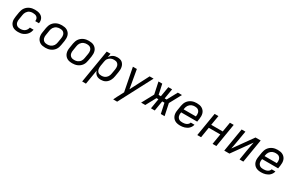

<svg xmlns="http://www.w3.org/2000/svg" viewBox="189 -2006 5622 3698"><g transform="rotate(30 3000.0 -156.5)"><path d="M248 8Q217 8 187 2Q157 -4 132.5 -19Q108 -34 90.5 -57Q73 -80 64.5 -108.5Q56 -137 56.5 -168Q57 -199 62 -230L78 -330Q83 -357 92.5 -384Q102 -411 119 -435Q136 -459 159.5 -477.5Q183 -496 210 -507.5Q237 -519 264.5 -523.5Q292 -528 319 -528Q347 -528 373.5 -524.5Q400 -521 424 -512Q448 -503 468 -487Q488 -471 500 -449Q512 -427 516 -400.5Q520 -374 515 -347L514 -340H431L432 -344Q436 -369 428.5 -392Q421 -415 403 -429.5Q385 -444 361.5 -449Q338 -454 313 -454Q296 -454 277.5 -451Q259 -448 241.5 -439.5Q224 -431 210 -417.5Q196 -404 185 -387.5Q174 -371 168.5 -353.5Q163 -336 160 -318L144 -218Q140 -198 139.5 -179Q139 -160 143.5 -142Q148 -124 158 -109Q168 -94 183 -84Q198 -74 217 -70Q236 -66 255 -66Q280 -66 305 -72Q330 -78 351.5 -93.5Q373 -109 386.5 -132Q400 -155 405 -180H488Q483 -154 472.5 -128Q462 -102 444.5 -79.5Q427 -57 403.5 -39.5Q380 -22 354.5 -11Q329 0 302 4Q275 8 248 8Z M854 8Q822 8 791.5 2.5Q761 -3 736 -18Q711 -33 693 -56Q675 -79 666 -107.5Q657 -136 656.5 -167Q656 -198 662 -230L678 -330Q683 -357 692.5 -384Q702 -411 719 -435Q736 -459 759.5 -477.5Q783 -496 810 -507.5Q837 -519 864.5 -523.5Q892 -528 919 -528Q951 -528 981.5 -522.5Q1012 -517 1037 -502Q1062 -487 1080.5 -464Q1099 -441 1107.5 -412.5Q1116 -384 1116.5 -353Q1117 -322 1112 -290L1095 -190Q1091 -163 1081.5 -136Q1072 -109 1055 -85Q1038 -61 1014.5 -42.5Q991 -24 964 -12.5Q937 -1 909 3.5Q881 8 854 8ZM854 -66Q873 -66 891.5 -69Q910 -72 927.5 -80Q945 -88 961 -101.5Q977 -115 987.5 -131Q998 -147 1004 -165.5Q1010 -184 1013 -202L1030 -302Q1033 -322 1033.5 -341Q1034 -360 1029.5 -378Q1025 -396 1015 -411Q1005 -426 990.5 -436Q976 -446 957.5 -450Q939 -454 920 -454Q901 -454 882.5 -451Q864 -448 846 -440Q828 -432 812.5 -418.5Q797 -405 786 -389Q775 -373 769 -354.5Q763 -336 760 -318L744 -218Q740 -198 739.5 -179Q739 -160 743.5 -142Q748 -124 758 -109Q768 -94 783 -84Q798 -74 816.5 -70Q835 -66 854 -66Z M1454 8Q1422 8 1391.5 2.5Q1361 -3 1336 -18Q1311 -33 1293 -56Q1275 -79 1266 -107.5Q1257 -136 1256.5 -167Q1256 -198 1262 -230L1278 -330Q1283 -357 1292.5 -384Q1302 -411 1319 -435Q1336 -459 1359.5 -477.5Q1383 -496 1410 -507.5Q1437 -519 1464.5 -523.5Q1492 -528 1519 -528Q1551 -528 1581.5 -522.5Q1612 -517 1637 -502Q1662 -487 1680.5 -464Q1699 -441 1707.5 -412.5Q1716 -384 1716.5 -353Q1717 -322 1712 -290L1695 -190Q1691 -163 1681.5 -136Q1672 -109 1655 -85Q1638 -61 1614.5 -42.5Q1591 -24 1564 -12.5Q1537 -1 1509 3.5Q1481 8 1454 8ZM1454 -66Q1473 -66 1491.5 -69Q1510 -72 1527.5 -80Q1545 -88 1561 -101.5Q1577 -115 1587.5 -131Q1598 -147 1604 -165.5Q1610 -184 1613 -202L1630 -302Q1633 -322 1633.5 -341Q1634 -360 1629.5 -378Q1625 -396 1615 -411Q1605 -426 1590.5 -436Q1576 -446 1557.5 -450Q1539 -454 1520 -454Q1501 -454 1482.5 -451Q1464 -448 1446 -440Q1428 -432 1412.5 -418.5Q1397 -405 1386 -389Q1375 -373 1369 -354.5Q1363 -336 1360 -318L1344 -218Q1340 -198 1339.5 -179Q1339 -160 1343.5 -142Q1348 -124 1358 -109Q1368 -94 1383 -84Q1398 -74 1416.5 -70Q1435 -66 1454 -66Z M1796 215 1918 -520H2002L1988 -436Q2000 -457 2019 -475.5Q2038 -494 2060 -506Q2082 -518 2106.5 -523Q2131 -528 2155 -528Q2184 -528 2212 -521Q2240 -514 2260.5 -497Q2281 -480 2294.5 -456Q2308 -432 2313.5 -404.5Q2319 -377 2318 -348Q2317 -319 2312 -290L2295 -190Q2291 -165 2283.5 -140.5Q2276 -116 2263 -93Q2250 -70 2231.5 -50Q2213 -30 2189.5 -16.5Q2166 -3 2140.5 2.5Q2115 8 2090 8Q2062 8 2035.5 1.5Q2009 -5 1988 -21Q1967 -37 1953 -60Q1939 -83 1934 -109L1880 215ZM2059 -66Q2077 -66 2095.5 -69Q2114 -72 2131 -80.5Q2148 -89 2163 -102.5Q2178 -116 2188 -132Q2198 -148 2204 -166Q2210 -184 2213 -202L2230 -302Q2233 -321 2233.5 -340Q2234 -359 2230 -377Q2226 -395 2216.5 -410Q2207 -425 2193 -435.5Q2179 -446 2160.5 -450Q2142 -454 2123 -454Q2106 -454 2088 -451.5Q2070 -449 2053 -441.5Q2036 -434 2021.5 -422Q2007 -410 1995.5 -394.5Q1984 -379 1978.5 -361.5Q1973 -344 1970 -327L1953 -227Q1950 -207 1949.5 -187.5Q1949 -168 1952 -149.5Q1955 -131 1964 -114.5Q1973 -98 1987 -86.5Q2001 -75 2020 -70.5Q2039 -66 2059 -66Z M2486 215Q2503 177 2522.5 139.5Q2542 102 2562 65L2600 -8L2500 -520H2588L2660 -110L2872 -520H2960L2574 215Z M2983 0 3124 -260 3069 -520H3153L3201 -297H3251L3288 -520H3372L3335 -297H3378Q3408 -353 3438.5 -408.5Q3469 -464 3499 -520H3591L3450 -260L3505 0H3421L3373 -223H3323L3286 0H3202L3239 -223H3196L3075 0Z M3852 8Q3820 8 3790 2Q3760 -4 3735 -18.5Q3710 -33 3692 -56Q3674 -79 3665 -107.5Q3656 -136 3656 -167Q3656 -198 3662 -230L3678 -330Q3683 -357 3692.5 -384Q3702 -411 3719 -435Q3736 -459 3759.5 -477.5Q3783 -496 3810 -507.5Q3837 -519 3864.5 -523.5Q3892 -528 3919 -528Q3951 -528 3981 -522.5Q4011 -517 4036.5 -502Q4062 -487 4080.5 -464Q4099 -441 4107.5 -412.5Q4116 -384 4116.5 -353Q4117 -322 4112 -290L4101 -223H3745L3744 -218Q3740 -198 3739.5 -178.5Q3739 -159 3744 -141Q3749 -123 3759.5 -108Q3770 -93 3785.5 -83Q3801 -73 3820 -69.5Q3839 -66 3859 -66Q3880 -66 3901.5 -69Q3923 -72 3944 -81Q3965 -90 3981.5 -107Q3998 -124 4003 -145H4086Q4081 -121 4068.5 -98Q4056 -75 4037.5 -56.5Q4019 -38 3996 -25.5Q3973 -13 3949 -5.5Q3925 2 3900.5 5Q3876 8 3852 8ZM3757 -297H4029L4030 -302Q4033 -322 4033.5 -341Q4034 -360 4029.5 -378Q4025 -396 4015 -411Q4005 -426 3990.5 -436Q3976 -446 3957.5 -450Q3939 -454 3919 -454Q3901 -454 3882 -451Q3863 -448 3845.5 -440Q3828 -432 3812.5 -418.5Q3797 -405 3786 -388.5Q3775 -372 3769 -354Q3763 -336 3760 -318Z M4232 0 4318 -520H4402L4366 -305H4622L4658 -520H4742L4656 0H4572L4610 -232H4354L4316 0Z M4832 0 4918 -520H5002L4967 -312Q4959 -260 4948.5 -207.5Q4938 -155 4929 -103L5227 -520H5342L5256 0H5172L5206 -208Q5215 -260 5225 -312.5Q5235 -365 5245 -417L4947 0Z M5652 8Q5620 8 5590 2Q5560 -4 5535 -18.5Q5510 -33 5492 -56Q5474 -79 5465 -107.5Q5456 -136 5456 -167Q5456 -198 5462 -230L5478 -330Q5483 -357 5492.5 -384Q5502 -411 5519 -435Q5536 -459 5559.5 -477.5Q5583 -496 5610 -507.5Q5637 -519 5664.5 -523.5Q5692 -528 5719 -528Q5751 -528 5781 -522.5Q5811 -517 5836.5 -502Q5862 -487 5880.5 -464Q5899 -441 5907.5 -412.5Q5916 -384 5916.5 -353Q5917 -322 5912 -290L5901 -223H5545L5544 -218Q5540 -198 5539.5 -178.5Q5539 -159 5544 -141Q5549 -123 5559.5 -108Q5570 -93 5585.5 -83Q5601 -73 5620 -69.5Q5639 -66 5659 -66Q5680 -66 5701.5 -69Q5723 -72 5744 -81Q5765 -90 5781.5 -107Q5798 -124 5803 -145H5886Q5881 -121 5868.5 -98Q5856 -75 5837.5 -56.5Q5819 -38 5796 -25.5Q5773 -13 5749 -5.5Q5725 2 5700.5 5Q5676 8 5652 8ZM5557 -297H5829L5830 -302Q5833 -322 5833.5 -341Q5834 -360 5829.5 -378Q5825 -396 5815 -411Q5805 -426 5790.5 -436Q5776 -446 5757.5 -450Q5739 -454 5719 -454Q5701 -454 5682 -451Q5663 -448 5645.5 -440Q5628 -432 5612.5 -418.5Q5597 -405 5586 -388.5Q5575 -372 5569 -354Q5563 -336 5560 -318Z"/></g></svg>

Font: Iosevka Extended Oblique
Style: Regular
Weight: 400
Width: 7
Italic angle: -9°
Monospace: yes
Designer: Belleve Invis
Foundry: Belleve Invis
Version: Version 32.0.1; ttfautohint (v1.8.4)